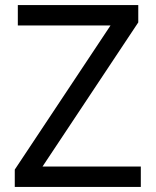

<svg xmlns="http://www.w3.org/2000/svg" viewBox="-20 -734 612 754"><path d="M533 0V-80H147L523 -646V-714H50V-634H414L38 -68V0Z"/></svg>

Font: Noto Sans Hebrew Droid
Style: Bold
Weight: 700
Designer: Monotype Design Team
Foundry: Monotype Imaging Inc.
Version: Version 1.100